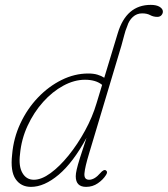

<svg xmlns="http://www.w3.org/2000/svg" viewBox="-20 -740 672 768"><path d="M404 -40Q392 -21 371.2 -6.8Q350.5 7.5 324.5 7.5Q283 7.5 283 -35Q283 -45.5 286.8 -62Q290.5 -78.5 299.8 -108.2Q309 -138 326 -188.5Q272.5 -90 214.8 -41.2Q157 7.5 104 7.5Q63.5 7.5 42.2 -24Q21 -55.5 28.5 -121.5Q34 -187.5 61.5 -246.2Q89 -305 131.8 -349.8Q174.5 -394.5 226.5 -420.2Q278.5 -446 333 -446Q354.5 -446 370.2 -441.2Q386 -436.5 397 -429L451 -607Q485 -720.5 583 -720.5Q606 -720.5 618.8 -712.5Q631.5 -704.5 631.5 -693.5Q631.5 -686 625.8 -679.2Q620 -672.5 609 -672.5Q593.5 -672.5 580.8 -679.5Q568 -686.5 548.5 -686.5Q527 -686.5 511.2 -672Q495.5 -657.5 489 -635.5Q481 -616.5 476.8 -598.8Q472.5 -581 465.5 -557L336.5 -126.5Q320 -72.5 317.8 -46.8Q315.5 -21 336.5 -21Q347 -21 358.2 -27.5Q369.5 -34 383 -49.5Q387 -54.5 393 -58Q399 -61.5 403.5 -58.5Q412.5 -53 404 -40ZM60 -123Q54 -75 69.8 -48Q85.5 -21 115.5 -21Q146 -21 182.2 -47.5Q218.5 -74 254.5 -118.5Q290.5 -163 320.2 -217.5Q350 -272 366.5 -328L388.5 -400.5Q363.5 -421 320 -421Q277 -421 233.2 -397.2Q189.5 -373.5 152.5 -332.2Q115.5 -291 90.5 -237.2Q65.5 -183.5 60 -123Z"/></svg>

Font: Fraunces 72pt SuperSoft Thin
Style: Italic
Weight: 100
Italic angle: -16°
Version: Version 1.000;[b76b70a41]